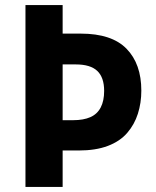

<svg xmlns="http://www.w3.org/2000/svg" viewBox="-20 -734 612 754"><path d="M535 -378Q535 -330 521.5 -287.5Q508 -245 479.5 -212Q451 -179 403.5 -161Q356 -143 289 -143H226V0H80V-714H226V-602H297Q419 -602 477 -542.5Q535 -483 535 -378ZM267 -262Q308 -262 335 -274Q362 -286 375.5 -312Q389 -338 389 -377Q389 -430 362 -455.5Q335 -481 278 -481H226V-262Z"/></svg>

Font: Noto Sans SemiCondensed
Style: Regular
Weight: 400
Width: 4
Version: Version 2.013